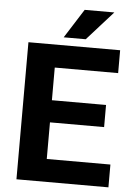

<svg xmlns="http://www.w3.org/2000/svg" viewBox="-60 -947 682 992"><g transform="rotate(5 281.0 -451.5)"><path d="M242.7 -752 338.4 -902.8H492.2L356.9 -752ZM63.5 0V-710.9H539.1V-592.3H210.4V-422.9H491.2V-308.1H210.4V-118.2H540.5V0Z"/></g></svg>

Font: Mardoto
Style: Bold
Weight: 700
Designer: Christian Robertson, Vahan Hovhannisyan
Foundry: Google
Version: Version 1.000